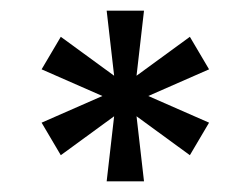

<svg xmlns="http://www.w3.org/2000/svg" viewBox="-20 -722 470 360"><path d="M194 -504 180 -382H250L236 -504L336 -431L372 -492L258 -542L372 -592L336 -653L236 -580L250 -702H180L194 -580L94 -653L58 -592L172 -542L58 -492L94 -431Z"/></svg>

Font: Mission Medium
Style: Regular
Weight: 500
Version: Version 1.000;FEAKit 1.0